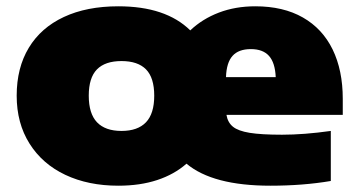

<svg xmlns="http://www.w3.org/2000/svg" viewBox="-20 -579 1137 610"><path d="M1069 -214H699.5Q703.5 -190 720 -176.5Q736.5 -163 773.2 -157Q810 -151 876 -151Q945.5 -151 1031 -163V-4Q942.5 11 839 11Q656 11 572.5 -59Q534 -25 479.5 -7Q425 11 356 11Q260.5 11 187.5 -23.5Q114.5 -58 73.8 -122.8Q33 -187.5 33 -275Q33 -363.5 71.5 -427.2Q110 -491 182.8 -525Q255.5 -559 356 -559Q506.5 -559 584.5 -482.5Q623 -519 675.5 -539Q728 -559 791 -559Q880 -559 942.2 -523.5Q1004.5 -488 1036.8 -421.8Q1069 -355.5 1069 -265ZM698 -334H856Q854 -379.5 834.8 -401.2Q815.5 -423 777 -423Q738 -423 718.8 -401.5Q699.5 -380 698 -334ZM470 -275Q470 -332 444 -358.5Q418 -385 366 -385Q314 -385 288 -358.5Q262 -332 262 -275Q262 -218 288.2 -190.5Q314.5 -163 366 -163Q417.5 -163 443.8 -190.5Q470 -218 470 -275Z"/></svg>

Font: Encode Sans Expanded Black
Style: Regular
Weight: 900
Width: 7
Designer: Multiple Designers
Foundry: Impallari Type
Version: Version 2.000